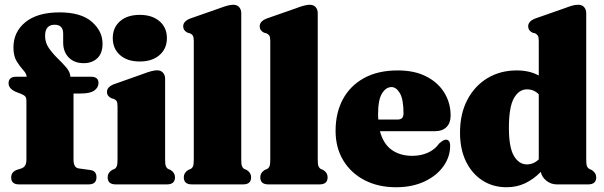

<svg xmlns="http://www.w3.org/2000/svg" viewBox="-20 -775 2540 807"><path d="M289 -104.5Q289 -69.5 311.5 -67L358.5 -60.5Q385.5 -57.5 385.5 -30Q385.5 0 352.5 0H60Q27 0 27 -29Q27 -52.5 52 -61.5L68 -66.5Q79.5 -70 85.2 -78.8Q91 -87.5 91 -104.5V-354Q91 -363 86.5 -369Q82 -375 68.5 -380.5L46.5 -389Q16 -402.5 16 -425Q16 -452.5 48.5 -452.5H92Q91.5 -465.5 77.8 -480.2Q64 -495 50.2 -517.2Q36.5 -539.5 36.5 -575.5Q36.5 -641 87 -682Q137.5 -723 230.5 -723Q320 -723 365.5 -683.8Q411 -644.5 411 -591.5Q411 -551 389 -530.2Q367 -509.5 331.5 -509.5Q292.5 -509.5 269 -533.2Q245.5 -557 245.5 -596.5V-634Q245.5 -671 209.5 -671Q169.5 -671 169.5 -624Q169.5 -596 185.2 -573.2Q201 -550.5 221.5 -530.5Q242 -510.5 258.2 -491.8Q274.5 -473 276 -452.5H362Q394 -452.5 394 -426.5Q394 -407.5 376.8 -394.8Q359.5 -382 320.5 -382H289ZM567.5 -516.5Q515 -516.5 484.5 -543.5Q454 -570.5 454 -615Q454 -659 484.5 -685.8Q515 -712.5 567.5 -712.5Q619.5 -712.5 650.5 -685.8Q681.5 -659 681.5 -615Q681.5 -570.5 650.5 -543.5Q619.5 -516.5 567.5 -516.5ZM674 -444V-104.5Q674 -84.5 677 -76.8Q680 -69 686.5 -65L697 -60.5Q715.5 -49 715.5 -30Q715.5 0 682 0H466Q432.5 0 432.5 -30Q432.5 -49 451 -60.5L461.5 -65Q468 -69 471 -76.8Q474 -84.5 474 -104.5V-327.5Q474 -343.5 470.2 -349.8Q466.5 -356 458.5 -359L448.5 -362Q429.5 -371 429.5 -388.5Q429.5 -409.5 459 -421L582 -464.5Q620.5 -479.5 640 -479.5Q656 -479.5 665 -469.5Q674 -459.5 674 -444Z M994 -719.5V-104.5Q994 -84.5 997 -76.8Q1000 -69 1006.5 -65L1017 -60.5Q1035.5 -49 1035.5 -30Q1035.5 0 1002 0H786Q752.5 0 752.5 -30Q752.5 -49 771 -60.5L781.5 -65Q788.5 -69 791.5 -76.8Q794.5 -84.5 794.5 -104.5V-603.5Q794.5 -619 790.5 -625.2Q786.5 -631.5 778.5 -635L768.5 -637.5Q750 -646.5 750 -664.5Q750 -685.5 779 -697L902 -740Q940.5 -755 960 -755Q976.5 -755 985.2 -745Q994 -735 994 -719.5Z M1315.5 -719.5V-104.5Q1315.5 -84.5 1318.5 -76.8Q1321.5 -69 1328 -65L1338.5 -60.5Q1357 -49 1357 -30Q1357 0 1323.5 0H1107.5Q1074 0 1074 -30Q1074 -49 1092.5 -60.5L1103 -65Q1110 -69 1113 -76.8Q1116 -84.5 1116 -104.5V-603.5Q1116 -619 1112 -625.2Q1108 -631.5 1100 -635L1090 -637.5Q1071.5 -646.5 1071.5 -664.5Q1071.5 -685.5 1100.5 -697L1223.5 -740Q1262 -755 1281.5 -755Q1298 -755 1306.8 -745Q1315.5 -735 1315.5 -719.5Z M1874 -289Q1874 -258 1856.5 -240.8Q1839 -223.5 1807 -223.5H1577Q1591 -170.5 1626.2 -145.2Q1661.5 -120 1713 -120Q1748.5 -120 1778 -133Q1807.5 -146 1826 -172Q1844.5 -188.5 1854.5 -188Q1872 -187.5 1872 -162Q1872 -115.5 1843.5 -75.8Q1815 -36 1763.8 -12Q1712.5 12 1644.5 12Q1569.5 12 1512.2 -17.8Q1455 -47.5 1422.8 -100.8Q1390.5 -154 1390.5 -225Q1390.5 -300.5 1421 -357.5Q1451.5 -414.5 1510 -446.8Q1568.5 -479 1652 -479Q1722.5 -479 1772 -453.5Q1821.5 -428 1847.8 -385Q1874 -342 1874 -289ZM1569 -293Q1569 -282 1570 -272.5H1651Q1676 -272.5 1676 -298Q1676 -357.5 1660.8 -383.2Q1645.5 -409 1625.5 -409Q1602.5 -409 1585.8 -382.5Q1569 -356 1569 -293Z M1913.5 -217.5Q1913.5 -297 1944.5 -355.8Q1975.5 -414.5 2029.2 -446.8Q2083 -479 2152 -479Q2206 -479 2244.5 -457.5V-603.5Q2244.5 -619 2240.5 -625.2Q2236.5 -631.5 2229 -635L2218.5 -637.5Q2200 -646.5 2200 -664.5Q2200 -685.5 2229 -697L2352 -740Q2373 -748 2385.5 -751.5Q2398 -755 2410.5 -755Q2426.5 -755 2435.2 -745Q2444 -735 2444 -719.5V-104.5Q2444 -84.5 2447 -76.8Q2450 -69 2457 -65L2467 -60.5Q2486 -48.5 2486 -30Q2486 0 2452.5 0H2320Q2296 0 2276.8 -15.2Q2257.5 -30.5 2253 -52.5Q2222.5 -21.5 2187.2 -4.8Q2152 12 2109 12Q2052 12 2007.8 -16.5Q1963.5 -45 1938.5 -96.5Q1913.5 -148 1913.5 -217.5ZM2119 -238Q2119 -155 2140.2 -119.5Q2161.5 -84 2194.5 -84Q2222.5 -84 2244.5 -105V-378.5Q2224 -399.5 2195 -399.5Q2161 -399.5 2140 -362.2Q2119 -325 2119 -238Z"/></svg>

Font: Fraunces 72pt S050 Black
Style: Regular
Weight: 900
Version: Version 1.000; ttfautohint (v1.8.3)